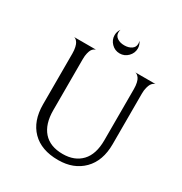

<svg xmlns="http://www.w3.org/2000/svg" viewBox="-200 -1014 1111 1173"><g transform="rotate(30 356.0 -428.0)"><path d="M295 -822Q295 -846 310 -868Q307 -858 307 -848Q307 -824 327 -810.5Q347 -797 377 -797Q407 -797 427 -810.5Q447 -824 447 -848Q447 -858 444 -868Q459 -846 459 -822Q459 -789 435 -764.5Q411 -740 377 -740Q343 -740 319 -764.5Q295 -789 295 -822ZM618 -595V-239Q618 -121 552 -54.5Q486 12 377 12Q258 12 193 -54Q128 -120 128 -237V-595Q128 -620 123.5 -639Q119 -658 113 -667Q107 -676 101 -681Q95 -686 90 -687L86 -688H242Q240 -688 237.5 -687Q235 -686 227.5 -681Q220 -676 214.5 -667Q209 -658 204.5 -640Q200 -622 200 -598V-237Q200 -140 246.5 -87Q293 -34 383 -34Q466 -34 514 -84.5Q562 -135 562 -234V-595Q562 -620 557.5 -639Q553 -658 546.5 -667Q540 -676 533.5 -681Q527 -686 522 -687L518 -688H662Q660 -688 657 -687Q654 -686 646.5 -680.5Q639 -675 633.5 -666Q628 -657 623 -638.5Q618 -620 618 -595Z"/></g></svg>

Font: Bellefair
Style: Regular
Weight: 400
Designer: Nick Shinn, Liron Lavi Turkenic
Foundry: Shinntype
Version: Version 1.003;PS 001.003;hotconv 1.0.88;makeotf.lib2.5.64775